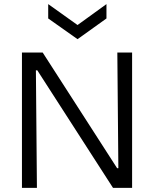

<svg xmlns="http://www.w3.org/2000/svg" viewBox="-20 -916 752 936"><path d="M87 0V-660H188L551 -96H557L552 -660H624V0H531L162 -573H155L160 0ZM215 -896 358 -794 499 -896V-826L358 -725L215 -826Z"/></svg>

Font: Bricolage Grotesque Light
Style: Regular
Weight: 300
Designer: Mathieu Triay
Foundry: Atelier Triay
Version: Version 1.000;gftools[0.9.30]